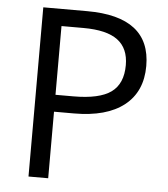

<svg xmlns="http://www.w3.org/2000/svg" viewBox="-52 -761 705 807"><g transform="rotate(5 301.0 -357.0)"><path d="M550.8 -505.9Q550.8 -397.5 476.8 -339.1Q402.8 -280.8 265.1 -280.8H181.2V0H98.1V-713.9H283.2Q550.8 -713.9 550.8 -505.9ZM181.2 -352.1H255.9Q366.2 -352.1 415.5 -387.7Q464.8 -423.3 464.8 -502Q464.8 -572.8 418.5 -607.4Q372.1 -642.1 273.9 -642.1H181.2Z"/></g></svg>

Font: f01333215
Style: Regular
Weight: 400
Foundry: Ascender Corporation
Version: Version 1.10